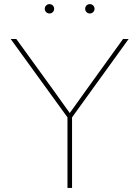

<svg xmlns="http://www.w3.org/2000/svg" viewBox="-20 -918 681 938"><path d="M309.6 0H332V-344.7L608.4 -727.5H581.1L405.8 -484.4C377 -444.8 349.1 -404.8 320.8 -365.7C292.5 -404.8 264.6 -444.8 235.8 -484.4L59.6 -727.5H32.2L309.6 -344.7ZM418.9 -852.1C431.6 -852.1 441.9 -862.3 441.9 -875C441.9 -887.7 431.6 -897.9 418.9 -897.9C406.2 -897.9 396 -887.7 396 -875C396 -862.3 406.2 -852.1 418.9 -852.1ZM221.7 -852.1C234.4 -852.1 244.6 -862.3 244.6 -875C244.6 -887.7 234.4 -897.9 221.7 -897.9C209 -897.9 198.7 -887.7 198.7 -875C198.7 -862.3 209 -852.1 221.7 -852.1Z"/></svg>

Font: Raveo Thin
Style: Regular
Weight: 100
Designer: Jakub Foglar, Rasmus Andersson (Inter)
Foundry: Jakubfoglar.com
Version: Version 1.100;Glyphs 3.2.3 (3260)